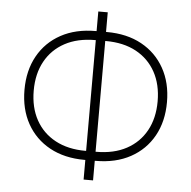

<svg xmlns="http://www.w3.org/2000/svg" viewBox="-55 -818 906 909"><g transform="rotate(5 398.0 -363.5)"><path d="M371.6 -57.6Q276.4 -57.6 206.3 -95.9Q136.2 -134.3 97.9 -203.1Q59.6 -272 59.6 -363.8Q59.6 -455.6 97.9 -524.4Q136.2 -593.3 206.3 -631.6Q276.4 -669.9 371.6 -669.9H424.3Q520 -669.9 589.8 -631.6Q659.7 -593.3 698.2 -524.4Q736.8 -455.6 736.8 -363.8Q736.8 -272 698.5 -203.1Q660.2 -134.3 590.1 -95.9Q520 -57.6 424.3 -57.6ZM372.6 -100.6H423.3Q507.3 -100.6 567.4 -133.1Q627.4 -165.5 659.9 -224.6Q692.4 -283.7 692.4 -363.8Q692.4 -443.8 659.9 -502.9Q627.4 -562 567.4 -594.5Q507.3 -627 423.3 -627H372.6Q289.1 -627 228.8 -594.5Q168.5 -562 136 -502.9Q103.5 -443.8 103.5 -363.8Q103.5 -283.7 136 -224.6Q168.5 -165.5 228.8 -133.1Q289.1 -100.6 372.6 -100.6ZM375.5 35.6V-763.2H420.4V35.6Z"/></g></svg>

Font: Inter 20pt ExtraLight
Style: Regular
Weight: 250
Version: Version 4.001;git-66647c0bb